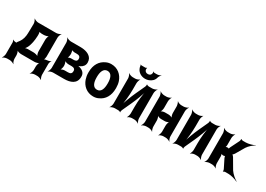

<svg xmlns="http://www.w3.org/2000/svg" viewBox="-10 -1703 3913 2829"><g transform="rotate(30 1946.5 -288.5)"><path d="M42 -114H40C29 -114 14 -121 8 -127L4 -124C10 -118 18 -102 18 -91V109C18 133 4 170 -8 183L-6 185C7 173 44 159 68 159H112C136 159 173 173 186 185L188 183C176 170 162 133 162 109V50C162 26 151 -14 138 -26L136 -24C148 -11 188 0 212 0H441C465 0 505 -11 517 -24L515 -26C502 -14 491 26 491 50V109C491 133 477 170 465 183L467 185C480 173 517 159 541 159H582C606 159 643 173 656 185L658 183C646 170 632 133 632 109V-76C632 -94 643 -122 652 -132L650 -134C640 -125 612 -114 594 -114C576 -114 545 -106 536 -96L538 -94C548 -103 556 -134 556 -152V-478C556 -502 570 -539 582 -552L580 -554C567 -542 530 -528 506 -528H200C177 -528 140 -542 128 -554L124 -551C136 -539 151 -502 150 -479L148 -353C147 -324 147 -299 144 -277C136 -213 112 -170 78 -131C74 -126 64 -109 66 -105L70 -107C68 -111 48 -114 42 -114ZM290 -353V-382C291 -396 285 -421 278 -428L274 -425C281 -418 309 -412 325 -412H357C385 -412 429 -423 441 -436L439 -438C426 -426 415 -386 415 -362V-164C415 -140 426 -100 439 -88L441 -90C429 -103 385 -114 357 -114H264C245 -114 218 -107 206 -99L208 -96C220 -104 240 -130 248 -148C273 -203 287 -272 290 -353Z M1125 -381C1125 -406 1120 -427 1110 -446C1076 -506 998 -528 915 -528H755C731 -528 694 -542 681 -554L679 -552C691 -539 705 -502 705 -478V-50C705 -26 691 11 679 24L681 26C694 14 731 0 755 0H944C1051 0 1148 -35 1148 -151C1152 -215 1108 -250 1054 -265C1042 -269 1025 -272 1015 -271L1016 -267C1026 -268 1044 -275 1057 -281C1095 -300 1125 -332 1125 -381ZM1007 -165C1007 -125 981 -113 944 -113H890C870 -113 833 -102 821 -89L823 -87C836 -99 847 -139 847 -163V-169C847 -193 836 -233 823 -245L821 -243C833 -230 870 -219 890 -219H944C982 -219 1011 -205 1007 -165ZM984 -362C984 -324 958 -314 921 -314H885C867 -314 835 -305 824 -294L827 -291C838 -302 847 -337 847 -358V-376C847 -394 839 -426 829 -436L826 -433C836 -423 865 -415 881 -415H915C956 -415 984 -406 984 -362Z M1207 -269V-259C1207 -220 1213 -185 1224 -152C1255 -58 1334 10 1442 10C1476 10 1507 3 1533 -11C1620 -49 1675 -134 1675 -259V-269C1675 -308 1670 -343 1659 -376C1627 -470 1549 -538 1441 -538C1407 -538 1377 -531 1351 -518C1263 -479 1207 -394 1207 -269ZM1534 -269V-259C1534 -176 1512 -104 1442 -104C1371 -104 1348 -175 1348 -259V-269C1348 -351 1371 -424 1441 -424C1511 -424 1534 -352 1534 -269Z M2037 -502 1965 -346C1926 -261 1882 -146 1864 -75L1868 -74C1886 -145 1899 -269 1899 -366V-478C1899 -502 1911 -539 1921 -552L1919 -554C1908 -542 1873 -528 1849 -528H1807C1783 -528 1746 -542 1733 -554L1731 -552C1743 -539 1757 -502 1757 -478V-50C1757 -26 1743 11 1731 24L1733 26C1746 14 1783 0 1807 0H1869C1879 0 1901 8 1904 14L1906 12C1903 6 1907 -17 1911 -26L1983 -183C2022 -268 2066 -383 2083 -453L2080 -454C2062 -384 2049 -260 2049 -163V-50C2049 -26 2037 11 2027 24L2029 26C2040 14 2075 0 2099 0H2140C2164 0 2201 14 2214 26L2216 24C2204 11 2190 -26 2190 -50V-478C2190 -502 2204 -539 2216 -552L2214 -554C2201 -542 2164 -528 2140 -528H2079C2069 -528 2047 -536 2044 -542L2042 -540C2045 -533 2041 -511 2037 -502ZM1976 -679C1945 -679 1925 -694 1919 -723C1917 -731 1920 -747 1923 -752L1919 -754C1916 -749 1907 -743 1900 -743H1832C1827 -743 1819 -747 1816 -749L1814 -746C1817 -744 1821 -738 1821 -733C1822 -716 1826 -699 1833 -685C1856 -631 1911 -598 1976 -598C1997 -598 2018 -602 2036 -609C2079 -625 2116 -656 2128 -708C2133 -727 2150 -750 2162 -759L2160 -762C2147 -753 2116 -743 2096 -743H2052C2045 -743 2035 -749 2032 -754L2029 -752C2032 -747 2034 -731 2032 -723C2026 -694 2006 -679 1976 -679Z M2724 -50V-478C2724 -502 2738 -539 2750 -552L2748 -554C2735 -542 2698 -528 2674 -528H2633C2609 -528 2574 -542 2563 -554L2561 -552C2571 -539 2583 -502 2583 -478V-366C2583 -342 2594 -302 2607 -290L2609 -292C2597 -305 2561 -316 2541 -316H2476C2456 -316 2420 -305 2408 -292L2410 -290C2423 -302 2434 -342 2434 -366V-478C2434 -502 2446 -539 2456 -552L2454 -554C2443 -542 2408 -528 2384 -528H2343C2319 -528 2282 -542 2269 -554L2267 -552C2279 -539 2293 -502 2293 -478V-50C2293 -26 2279 11 2267 24L2269 26C2282 14 2319 0 2343 0H2384C2408 0 2443 14 2454 26L2456 24C2446 11 2434 -26 2434 -50V-153C2434 -177 2423 -217 2410 -229L2408 -227C2420 -214 2456 -203 2476 -203H2541C2561 -203 2597 -214 2609 -227L2607 -229C2594 -217 2583 -177 2583 -153V-50C2583 -26 2571 11 2561 24L2563 26C2574 14 2609 0 2633 0H2674C2698 0 2735 14 2748 26L2750 24C2738 11 2724 -26 2724 -50Z M3109 -502 3037 -346C2998 -261 2954 -146 2936 -75L2940 -74C2958 -145 2971 -269 2971 -366V-478C2971 -502 2983 -539 2993 -552L2991 -554C2980 -542 2945 -528 2921 -528H2879C2855 -528 2818 -542 2805 -554L2803 -552C2815 -539 2829 -502 2829 -478V-50C2829 -26 2815 11 2803 24L2805 26C2818 14 2855 0 2879 0H2941C2951 0 2973 8 2976 14L2978 12C2975 6 2979 -17 2983 -26L3055 -183C3094 -268 3138 -383 3155 -453L3152 -454C3134 -384 3121 -260 3121 -163V-50C3121 -26 3109 11 3099 24L3101 26C3112 14 3147 0 3171 0H3212C3236 0 3273 14 3286 26L3288 24C3276 11 3262 -26 3262 -50V-478C3262 -502 3276 -539 3288 -552L3286 -554C3273 -542 3236 -528 3212 -528H3151C3141 -528 3119 -536 3116 -542L3114 -540C3117 -533 3113 -511 3109 -502Z M3574 -171 3647 -25C3651 -16 3655 5 3652 11L3656 13C3659 7 3676 0 3684 0H3740C3788 0 3862 21 3899 41L3901 37C3865 18 3805 -32 3775 -78L3675 -249C3669 -259 3651 -279 3643 -279V-275C3651 -275 3669 -295 3675 -305L3763 -455C3790 -498 3846 -545 3881 -563L3879 -566C3844 -548 3775 -528 3730 -528H3679C3671 -528 3653 -535 3650 -541L3647 -539C3650 -533 3646 -511 3643 -503L3568 -352C3564 -344 3557 -324 3560 -318L3564 -320C3561 -326 3543 -330 3536 -330C3526 -330 3506 -325 3500 -319L3503 -316C3509 -322 3514 -343 3514 -355V-478C3514 -502 3527 -539 3537 -552L3535 -554C3524 -542 3488 -528 3464 -528H3422C3398 -528 3361 -542 3348 -554L3346 -552C3358 -539 3372 -502 3372 -478V-50C3372 -26 3358 11 3346 24L3348 26C3361 14 3398 0 3422 0H3464C3488 0 3524 14 3535 26L3537 24C3527 11 3514 -26 3514 -50V-167C3514 -180 3508 -203 3501 -210L3499 -208C3506 -201 3527 -195 3538 -195C3546 -195 3567 -200 3570 -206L3566 -208C3563 -202 3571 -179 3574 -171Z"/></g></svg>

Font: Asimov
Style: EdgeNar
Weight: 500
Designer: Google
Version: Version 2.000980: 2014